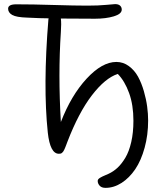

<svg xmlns="http://www.w3.org/2000/svg" viewBox="-20 -700 798 924"><path d="M487.8 204.1Q468.8 204.1 459.5 193.6Q450.2 183.1 450.2 170.9Q450.2 166.5 452.9 162.8Q455.6 159.2 461.7 155.5Q467.8 151.9 472.9 149.4Q478 147 487.8 142.8Q497.6 138.7 502.9 136.2Q525.9 125.5 545.7 107.2Q565.4 88.9 583.3 59.1Q601.1 29.3 611.6 -16.4Q622.1 -62 622.1 -119.1Q622.1 -194.8 601.3 -252.2Q580.6 -309.6 546.9 -344.2Q486.3 -324.7 422.4 -241.5Q358.4 -158.2 304.2 -17.1Q302.2 -11.7 298.8 -2.7Q295.4 6.3 293.7 10.3Q292 14.2 289.3 20.3Q286.6 26.4 284.4 29.1Q282.2 31.7 279.1 34.9Q275.9 38.1 272 39.1Q268.1 40 263.2 40Q221.2 40 210 -62Q186.5 -285.6 212.9 -606L213.9 -611.8Q178.7 -611.8 111.8 -615.2Q58.1 -616.7 38.6 -628.2Q19 -639.6 19 -658.2Q19 -679.2 58.1 -679.2Q137.7 -679.2 239.5 -676Q341.3 -672.9 399.9 -672.9Q454.1 -672.9 490.2 -676.5Q526.4 -680.2 534.2 -680.2Q549.8 -680.2 557.9 -672.9Q565.9 -665.5 565.9 -653.8Q565.9 -632.8 527.6 -621.3Q489.3 -609.9 437 -609.9Q320.8 -609.9 272.9 -610.8Q275.9 -586.9 272.9 -545.9Q259.3 -340.8 272.9 -112.8Q322.3 -240.7 396.7 -321.3Q471.2 -401.9 540 -401.9Q573.2 -401.9 600.3 -381.8Q627.4 -361.8 644.3 -331.1Q661.1 -300.3 672.4 -261.2Q683.6 -222.2 688.2 -187Q692.9 -151.9 692.9 -120.1Q692.9 -50.3 676 11Q659.2 72.3 630.9 114.3Q602.5 156.2 565.2 180.2Q527.8 204.1 487.8 204.1Z"/></svg>

Font: Shantell Sans Bouncy
Style: Regular
Weight: 300
Designer: Stephen Nixon, Anya Danilova, Shantell Martin
Foundry: Arrow Type
Version: Version 1.006;[9816181b4]